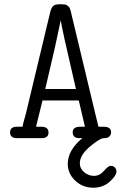

<svg xmlns="http://www.w3.org/2000/svg" viewBox="-20 -644 565 895"><path d="M26.9 -26.9Q26.9 -52.7 58.1 -53.2Q58.1 -53.2 85 -53.2Q86.9 -65.4 93 -86.7Q99.1 -107.9 100.1 -111.8L213.9 -586.9Q218.8 -606.9 227.3 -615.5Q235.8 -624 255.9 -624H269Q276.9 -624 283 -623Q289.1 -622.1 293 -618.7Q296.9 -615.2 300 -613Q303.2 -610.8 305.2 -605.5Q307.1 -600.1 308.1 -597.7Q309.1 -595.2 311 -587.6Q313 -580.1 313 -578.1L425.8 -106.9Q427.7 -98.1 432.4 -80.1Q437 -62 439 -53.2H463.9Q498 -53.2 498 -26.9Q498 -17.1 490.5 -8.5Q482.9 0 466.8 0H463.9Q445.8 0 398.9 39.6Q352.1 79.1 352.1 117.2Q352.1 142.1 372.6 158.9Q393.1 175.8 418 175.8Q444.8 175.8 464.8 152.3Q484.9 128.9 496.1 128.9Q508.3 128.9 515.6 137Q522.9 145 522.9 154.8Q522.9 174.8 491.5 202.9Q460 231 415 231Q365.2 231 330.6 198Q295.9 165 295.9 120.1Q295.9 56.2 363.8 0H350.1Q319.3 0 318.8 -26.9Q318.8 -52.7 352.1 -53.2H376L347.2 -175.8H178.2L147.9 -53.2H172.9Q206.1 -53.2 206.1 -25.9Q206.1 0 173.8 0H59.1Q26.9 0 26.9 -26.9ZM190.9 -229H334Q266.1 -520 263.2 -549.8L235.8 -421.9Z"/></svg>

Font: CMU Typewriter Text
Style: Light
Weight: 200
Version: Version 0.7.0